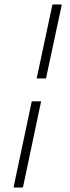

<svg xmlns="http://www.w3.org/2000/svg" viewBox="-20 -728 314 864"><path d="M165 -272 84 112Q83 114 82 115Q81 116 78 116H46Q43 116 42 115Q41 114 42 110L123 -272ZM145 -375 215 -703Q215 -705 216.5 -706.5Q218 -708 220 -708H253Q256 -708 257 -706.5Q258 -705 257 -702L187 -375Z"/></svg>

Font: Glory ExtraLight
Style: Italic
Weight: 250
Italic angle: -12°
Version: Version 1.011